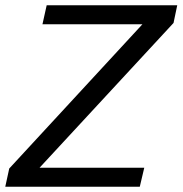

<svg xmlns="http://www.w3.org/2000/svg" viewBox="-24 -708 692 728"><path d="M-4 0 11 -69 516 -616H137L153 -688H648L634 -621L126 -72H523L506 0Z"/></svg>

Font: Saira
Style: Italic
Weight: 400
Italic angle: -12°
Designer: Hector Gatti with collaboration of the Omnibus-Type team
Foundry: Omnibus-Type
Version: Version 1.100; ttfautohint (v1.8.3)